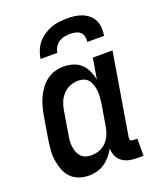

<svg xmlns="http://www.w3.org/2000/svg" viewBox="-138 -829 777 925"><g transform="rotate(-20 250.0 -366.0)"><path d="M159 8Q132 8 108 -0.5Q84 -9 67 -26.5Q50 -44 41 -67.5Q32 -91 28 -116.5Q24 -142 26 -168.5Q28 -195 32 -221L52 -341Q56 -363 62 -385Q68 -407 78 -428Q88 -449 102 -468Q116 -487 135 -501Q154 -515 176.5 -521.5Q199 -528 221 -528Q246 -528 270 -520.5Q294 -513 310.5 -497Q327 -481 337 -459Q347 -437 351 -413L369 -520H470L400 -100Q400 -96 400 -92Q400 -88 402.5 -85Q405 -82 409 -81Q413 -80 418 -80H437V8H403Q382 8 362.5 3.5Q343 -1 327.5 -12.5Q312 -24 304 -42Q296 -60 296 -81Q286 -62 271.5 -45Q257 -28 239 -15.5Q221 -3 200 2.5Q179 8 159 8ZM202 -80Q222 -80 241.5 -86.5Q261 -93 276.5 -108Q292 -123 300.5 -142Q309 -161 313 -181L333 -301Q335 -316 336 -332Q337 -348 335.5 -363Q334 -378 329.5 -392Q325 -406 316.5 -417.5Q308 -429 294 -434.5Q280 -440 264 -440Q243 -440 222 -431.5Q201 -423 185.5 -406Q170 -389 162 -368.5Q154 -348 151 -327L131 -207Q128 -192 127.5 -177.5Q127 -163 129 -149Q131 -135 136 -122Q141 -109 150.5 -99Q160 -89 173.5 -84.5Q187 -80 202 -80ZM130 -600Q133 -620 141 -640.5Q149 -661 163 -678Q177 -695 195.5 -707.5Q214 -720 234 -727.5Q254 -735 275 -737.5Q296 -740 316 -740Q336 -740 356 -737.5Q376 -735 394 -727.5Q412 -720 426.5 -707.5Q441 -695 449 -678Q457 -661 458 -640.5Q459 -620 456 -600H370Q372 -614 369 -628Q366 -642 356 -650.5Q346 -659 332 -662Q318 -665 304 -665Q290 -665 275 -662Q260 -659 247 -650.5Q234 -642 226 -628Q218 -614 216 -600Z"/></g></svg>

Font: Iosevka Term Curly Semibold
Style: Italic
Weight: 600
Italic angle: -9°
Designer: Belleve Invis
Foundry: Belleve Invis
Version: Version 32.3.0